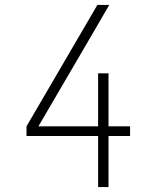

<svg xmlns="http://www.w3.org/2000/svg" viewBox="-20 -755 640 775"><path d="M376 0V-206H87V-245L373 -735H421L353 -618L135 -245H376V-459H418V-245H505V-206H418V0Z"/></svg>

Font: Iosevka Curly XLtEx
Style: Regular
Weight: 200
Width: 7
Monospace: yes
Designer: Belleve Invis
Foundry: Belleve Invis
Version: Version 11.1.0; ttfautohint (v1.8.3)